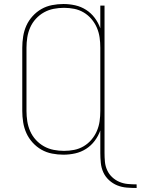

<svg xmlns="http://www.w3.org/2000/svg" viewBox="-20 -763 701 957"><path d="M661 174Q636 174 611.5 172Q587 170 564.5 161Q542 152 523.5 135Q505 118 495 96Q485 74 482.5 49Q480 24 480 0V-113Q470 -85 452 -61Q434 -37 409 -21Q384 -5 355 1.5Q326 8 296 8Q268 8 239.5 2.5Q211 -3 186.5 -17Q162 -31 142.5 -52.5Q123 -74 111.5 -99.5Q100 -125 95.5 -153.5Q91 -182 91 -210V-525Q91 -553 95.5 -581.5Q100 -610 111.5 -635.5Q123 -661 142.5 -682.5Q162 -704 186.5 -718Q211 -732 239.5 -737.5Q268 -743 296 -743Q326 -743 355 -736.5Q384 -730 409 -714Q434 -698 452 -674Q470 -650 480 -622V-735H501V0Q501 22 503 43.5Q505 65 514 85Q523 105 539 120Q555 135 575 143.5Q595 152 617 154Q639 156 661 156ZM299 -11Q325 -11 350 -16Q375 -21 397 -34Q419 -47 436 -67Q453 -87 463 -110.5Q473 -134 476.5 -159Q480 -184 480 -210V-525Q480 -551 476.5 -576Q473 -601 463 -624.5Q453 -648 436 -668Q419 -688 397 -701Q375 -714 350 -719Q325 -724 299 -724Q273 -724 247.5 -719Q222 -714 199.5 -701.5Q177 -689 159 -669.5Q141 -650 130.5 -626Q120 -602 116 -576.5Q112 -551 112 -525V-210Q112 -184 116 -158.5Q120 -133 130.5 -109Q141 -85 159 -65.5Q177 -46 199.5 -33.5Q222 -21 247.5 -16Q273 -11 299 -11Z"/></svg>

Font: Zed Sans Thin Extended
Style: Regular
Weight: 100
Width: 7
Designer: Belleve Invis
Foundry: Belleve Invis
Version: Version 1.0.0; ttfautohint (v1.8.4)